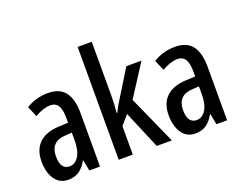

<svg xmlns="http://www.w3.org/2000/svg" viewBox="-118 -983 1525 1215"><g transform="rotate(-20 644.0 -375.0)"><path d="M218 -550Q297 -550 333.5 -502Q370 -454 370 -362V0H298L284 -74H282Q259 -32 229 -11Q199 10 155 10Q112 10 85.5 -13Q59 -36 46 -73.5Q33 -111 33 -154Q33 -236 79 -279.5Q125 -323 211 -327L275 -330V-363Q275 -418 258.5 -445Q242 -472 206 -472Q161 -472 101 -438L71 -509Q138 -550 218 -550ZM231 -260Q130 -255 130 -155Q130 -109 146 -88Q162 -67 190 -67Q229 -67 252.5 -105Q276 -143 276 -210V-263Z M591 -396Q591 -365 589.5 -338Q588 -311 585 -282H589Q599 -301 607 -316.5Q615 -332 625 -347L744 -540H846L708 -326L854 0H752L645 -254L591 -192V0H496V-760H591Z M1074 -550Q1153 -550 1189.5 -502Q1226 -454 1226 -362V0H1154L1140 -74H1138Q1115 -32 1085 -11Q1055 10 1011 10Q968 10 941.5 -13Q915 -36 902 -73.5Q889 -111 889 -154Q889 -236 935 -279.5Q981 -323 1067 -327L1131 -330V-363Q1131 -418 1114.5 -445Q1098 -472 1062 -472Q1017 -472 957 -438L927 -509Q994 -550 1074 -550ZM1087 -260Q986 -255 986 -155Q986 -109 1002 -88Q1018 -67 1046 -67Q1085 -67 1108.5 -105Q1132 -143 1132 -210V-263Z"/></g></svg>

Font: Noto Sans Sinhala ExtraCondensed Medium
Style: Regular
Weight: 500
Width: 2
Designer: Jelle Bosma - Monotype Design Team
Foundry: Monotype Imaging Inc.
Version: Version 2.006; ttfautohint (v1.8.4.7-5d5b)